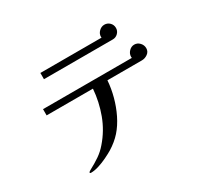

<svg xmlns="http://www.w3.org/2000/svg" viewBox="-155 -968 1310 1228"><g transform="rotate(-30 500.0 -354.0)"><path d="M896 -479Q896 -454 876 -439.5Q856 -425 833 -425H578Q574 -367 558 -307.5Q542 -248 516 -195Q489 -140 453.5 -100Q418 -60 366 -28Q344 -15 313 0Q282 15 250 25Q218 35 192 35Q190 35 187 34Q184 33 184 30Q184 26 191 21.5Q198 17 202 15Q240 -5 274.5 -28.5Q309 -52 337 -85Q399 -156 431.5 -244Q464 -332 471 -425H129V-471H785Q784 -474 784 -479Q784 -502 801 -519.5Q818 -537 840 -537Q863 -537 879.5 -519.5Q896 -502 896 -479ZM793 -688Q793 -666 777 -650Q761 -634 739 -634H230V-680H682Q682 -682 681.5 -683.5Q681 -685 681 -686Q681 -709 698.5 -726Q716 -743 738 -743Q761 -743 777 -727Q793 -711 793 -688Z"/></g></svg>

Font: Kaisei Opti
Style: Regular
Weight: 400
Designer: Font-Kai, 金井和夫
Foundry: KAZUO KANAI
Version: Version 5.003